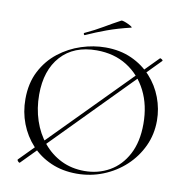

<svg xmlns="http://www.w3.org/2000/svg" viewBox="-86 -867 939 962"><g transform="rotate(10 383.0 -385.5)"><path d="M77 7Q76 9 72 6.5Q68 4 65 -0.5Q62 -5 64 -7L677 -629Q680 -632 687.5 -626.5Q695 -621 691 -618ZM366 12Q294 12 235.5 -13.5Q177 -39 135.5 -84Q94 -129 71.5 -187.5Q49 -246 49 -312Q49 -393 80.5 -454Q112 -515 164 -555.5Q216 -596 278 -616Q340 -636 401 -636Q475 -636 533.5 -609.5Q592 -583 633 -538Q674 -493 695.5 -436Q717 -379 717 -319Q717 -249 689 -189Q661 -129 612.5 -84Q564 -39 500.5 -13.5Q437 12 366 12ZM402 -8Q472 -8 529 -40.5Q586 -73 619.5 -136.5Q653 -200 653 -291Q653 -386 616.5 -458.5Q580 -531 514 -572.5Q448 -614 359 -614Q243 -614 178 -542Q113 -470 113 -346Q113 -276 133.5 -214.5Q154 -153 192.5 -106.5Q231 -60 284 -34Q337 -8 402 -8ZM287 -679Q283 -677 281 -682.5Q279 -688 282 -689Q332 -712 372.5 -736Q413 -760 454 -782Q457 -784 468 -780.5Q479 -777 490.5 -771.5Q502 -766 508 -761.5Q514 -757 509 -756Q442 -740 390 -721Q338 -702 287 -679Z"/></g></svg>

Font: Cormorant Light Light
Style: Regular
Weight: 300
Version: Version 4.000